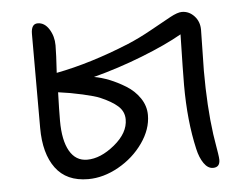

<svg xmlns="http://www.w3.org/2000/svg" viewBox="-43 -538 790 612"><g transform="rotate(-5 352.5 -232.5)"><path d="M215.8 22Q146.5 22 111.8 -24.9Q77.1 -71.8 77.1 -153.8V-454.1Q77.1 -486.8 98.1 -486.8Q120.1 -486.8 134.5 -463.9Q148.9 -440.9 148.9 -412.1Q148.9 -385.7 145 -324.2Q254.9 -345.2 378.9 -396Q416.5 -411.6 457 -434.3Q497.6 -457 521.5 -470Q545.4 -482.9 559.1 -482.9Q582 -482.9 598.6 -465.1Q615.2 -447.3 615.2 -420.9Q615.2 -396.5 614 -353.5Q612.8 -310.5 612.8 -290Q612.8 -174.8 625 -85.9Q626.5 -76.2 629.6 -56.9Q632.8 -37.6 635 -23.7Q637.2 -9.8 637.2 -2.9Q637.2 21 615.2 21Q598.6 21 585.9 2.7Q573.2 -15.6 566.9 -43.9Q545.9 -134.8 545.9 -250Q545.9 -289.1 548.8 -412.1Q497.6 -382.8 419.9 -352.3Q342.3 -321.8 262.2 -300.8Q285.2 -296.9 310.5 -286.9Q335.9 -276.9 362.3 -260.7Q388.7 -244.6 405.8 -219.5Q422.9 -194.3 422.9 -165Q422.9 -119.6 392.1 -75.9Q361.3 -32.2 313 -5.1Q264.6 22 215.8 22ZM142.1 -170.9Q142.1 -108.4 161.6 -74.2Q181.2 -40 217.8 -40Q260.7 -40 305.9 -77.1Q351.1 -114.3 351.1 -157.2Q351.1 -182.6 331.8 -200Q312.5 -217.3 275.9 -232.9Q261.2 -239.3 221.7 -248.3Q182.1 -257.3 144 -262.2Q142.1 -204.6 142.1 -170.9Z"/></g></svg>

Font: Shantell Sans Bouncy
Style: Regular
Weight: 300
Designer: Stephen Nixon, Anya Danilova, Shantell Martin
Foundry: Arrow Type
Version: Version 1.006;[9816181b4]